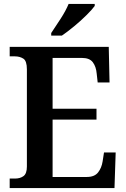

<svg xmlns="http://www.w3.org/2000/svg" viewBox="-20 -951 638 971"><path d="M29 0V-48H56Q82 -48 99 -60.5Q116 -73 116 -109V-600Q116 -643 98 -654.5Q80 -666 55 -666H29V-714H530L534 -534H474L469 -579Q466 -614 449.5 -636Q433 -658 395 -658H246V-401H468V-346H246V-56H419Q458 -56 476 -79Q494 -102 499 -135L506 -180H565L559 0ZM239 -784Q260 -815 286.5 -856Q313 -897 327 -931H459V-921Q447 -904 418.5 -875.5Q390 -847 355.5 -818.5Q321 -790 293 -771H239Z"/></svg>

Font: Noto Serif Sinhala SemiCondensed SemiBold
Style: Regular
Weight: 600
Width: 4
Designer: Jelle Bosma - Monotype Design Team
Foundry: Monotype Imaging Inc.
Version: Version 2.007; ttfautohint (v1.8.4.7-5d5b)